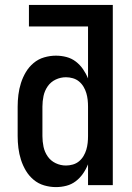

<svg xmlns="http://www.w3.org/2000/svg" viewBox="-20 -755 540 783"><path d="M208 8Q184 8 160 1Q136 -6 117 -22Q98 -38 85.5 -59Q73 -80 65.5 -103.5Q58 -127 55 -151.5Q52 -176 52 -200V-320Q52 -344 55 -368.5Q58 -393 65.5 -416.5Q73 -440 85.5 -461Q98 -482 117 -498Q136 -514 160 -521Q184 -528 208 -528Q230 -528 251 -522.5Q272 -517 289 -504Q306 -491 318.5 -473Q331 -455 339 -435V-647H98V-735H440V0H339V-85Q331 -65 318.5 -47Q306 -29 289 -16Q272 -3 251 2.5Q230 8 208 8ZM249 -80Q263 -80 277 -84Q291 -88 302 -97Q313 -106 320.5 -118.5Q328 -131 332 -144.5Q336 -158 337.5 -172Q339 -186 339 -200V-320Q339 -334 337.5 -348Q336 -362 332 -375.5Q328 -389 320.5 -401.5Q313 -414 302 -423Q291 -432 277 -436Q263 -440 249 -440Q227 -440 207 -430.5Q187 -421 174.5 -403Q162 -385 157.5 -363.5Q153 -342 153 -320V-200Q153 -178 157.5 -156.5Q162 -135 174.5 -117Q187 -99 207 -89.5Q227 -80 249 -80Z"/></svg>

Font: Zed Mono Semibold
Style: Regular
Weight: 600
Monospace: yes
Designer: Belleve Invis
Foundry: Belleve Invis
Version: Version 1.0.0; ttfautohint (v1.8.4)